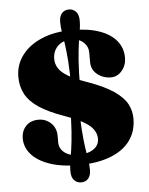

<svg xmlns="http://www.w3.org/2000/svg" viewBox="-59 -852 765 988"><g transform="rotate(-5 323.0 -358.0)"><path d="M341 -697Q425.5 -697 483.2 -676.2Q541 -655.5 570.8 -618.2Q600.5 -581 600.5 -532Q600.5 -492.5 576.8 -464.8Q553 -437 520.5 -437Q479.5 -437 449.5 -461.2Q419.5 -485.5 419.5 -524.5V-573Q419.5 -605 396 -627Q372.5 -649 330.5 -649Q304.5 -649 283.2 -637.8Q262 -626.5 249.5 -605.8Q237 -585 237 -556.5Q237 -530 251.5 -507.8Q266 -485.5 299.5 -465.8Q333 -446 390.5 -425.5Q481 -394 530 -360.5Q579 -327 597.8 -291.5Q616.5 -256 616.5 -216.5Q616.5 -149.5 581 -101.5Q545.5 -53.5 477.8 -27.8Q410 -2 313.5 -2Q224.5 -2 163.5 -23.8Q102.5 -45.5 71.2 -82Q40 -118.5 40 -162.5Q40 -202 63.8 -227.2Q87.5 -252.5 129.5 -252.5Q166.5 -252.5 193.2 -227.2Q220 -202 220 -160V-127Q220 -95 246.5 -74.5Q273 -54 316.5 -54Q364.5 -54 395 -73.8Q425.5 -93.5 425.5 -128.5Q425.5 -167 390 -197.5Q354.5 -228 259.5 -261.5Q182 -289 134.8 -320.5Q87.5 -352 66.2 -391.5Q45 -431 45 -481.5Q45 -542.5 81 -591.2Q117 -640 183.5 -668.5Q250 -697 341 -697ZM357 -393.5H311.5Q312 -481 307.8 -537.8Q303.5 -594.5 298 -630.8Q292.5 -667 288.2 -692.8Q284 -718.5 284 -744Q284 -773 297.8 -788.5Q311.5 -804 334.5 -804Q355.5 -804 370.2 -788.8Q385 -773.5 385 -742Q385 -717 380.8 -691.8Q376.5 -666.5 371 -630.2Q365.5 -594 361.2 -537.5Q357 -481 357 -393.5ZM297.5 -322.5H343Q342.5 -235.5 346.8 -178.8Q351 -122 356.5 -85.5Q362 -49 366.2 -23.2Q370.5 2.5 370.5 28Q370.5 57 356.8 72.5Q343 88 320 88Q299 88 284.2 72.8Q269.5 57.5 269.5 26Q269.5 1 273.8 -24.2Q278 -49.5 283.5 -85.8Q289 -122 293.2 -178.5Q297.5 -235 297.5 -322.5Z"/></g></svg>

Font: Fraunces SuperSoft
Style: Regular
Weight: 900
Version: Version 1.000;[b76b70a41]